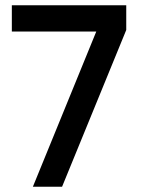

<svg xmlns="http://www.w3.org/2000/svg" viewBox="-20 -715 540 730"><path d="M25 -695V-595H346L105 -5H216L460 -601V-695Z"/></svg>

Font: IngvarSans
Style: Regular
Weight: 600
Version: Version 3.000